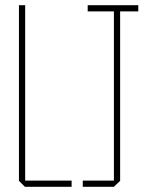

<svg xmlns="http://www.w3.org/2000/svg" viewBox="-20 -720 649 740"><path d="M419 -24V-676H318V-700H513V-676H443V-23L419 0H299V-24ZM76 0 53 -23V-700H77V-24H256V0Z"/></svg>

Font: Foldit Thin Thin
Style: Regular
Weight: 250
Version: Version 1.003